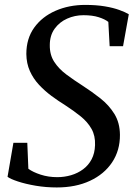

<svg xmlns="http://www.w3.org/2000/svg" viewBox="-20 -772 568 802"><path d="M217 11Q172 11 129.2 3.8Q86.5 -3.5 54.8 -14Q23 -24.5 11.5 -33.5L36 -175.5H94L98.5 -67Q117.5 -53 149.8 -42.5Q182 -32 219 -32Q249 -32 277 -40.2Q305 -48.5 327.2 -65Q349.5 -81.5 362.8 -106.8Q376 -132 377 -166Q378.5 -205 362.2 -233.8Q346 -262.5 317.2 -285.8Q288.5 -309 253 -332Q224 -350 195.2 -371.2Q166.5 -392.5 142.8 -418Q119 -443.5 104.8 -475.2Q90.5 -507 90 -546.5Q90 -611 123 -656.8Q156 -702.5 212 -727Q268 -751.5 336 -751.5Q382 -751.5 417.8 -745.5Q453.5 -739.5 478.8 -730.2Q504 -721 518 -712.5L494 -579H438L432.5 -680.5Q418 -692 392 -700.2Q366 -708.5 328.5 -708.5Q292.5 -708.5 260.5 -694.2Q228.5 -680 208.2 -652Q188 -624 188 -583.5Q187.5 -543 206.5 -513.8Q225.5 -484.5 257 -461Q288.5 -437.5 326 -413.5Q364 -389 399.5 -361Q435 -333 457.8 -296.2Q480.5 -259.5 481 -209Q481.5 -144 448.5 -94.2Q415.5 -44.5 356 -16.8Q296.5 11 217 11Z"/></svg>

Font: Merriweather 60pt
Style: Italic
Weight: 400
Italic angle: -7.8°
Version: Version 2.101